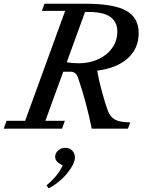

<svg xmlns="http://www.w3.org/2000/svg" viewBox="-49 -683 794 1019"><path d="M-29.3 0 -14.2 -42H84.5L296.9 -625.5H173.3L187 -663.1H406.7Q555.2 -663.1 621.1 -626Q687 -588.9 687 -507.8Q687 -425.8 629.2 -373.5Q571.3 -321.3 466.8 -308.1Q475.6 -257.3 491.9 -197Q508.3 -136.7 522.9 -96.7Q535.6 -62 562 -47.9Q588.4 -33.7 642.1 -33.7L629.9 0H438Q407.7 -147.5 365.2 -270.5Q360.4 -285.2 350.6 -293.7Q340.8 -302.2 329.6 -302.2H286.6L191.9 -42H295.4L280.3 0ZM418 -619.6H402.3L305.2 -352.5Q334.5 -347.2 368.7 -347.2Q424.3 -347.2 470.9 -367.9Q517.6 -388.7 545.7 -427.5Q573.7 -466.3 573.7 -515.6Q573.7 -565.9 537.4 -592.8Q501 -619.6 418 -619.6ZM208 316.4 198.2 300.3Q260.7 248.5 283.7 194.3Q243.7 176.8 243.7 149.4Q243.7 129.4 259.8 115.5Q275.9 101.6 297.9 101.6Q320.3 101.6 334.5 116.5Q348.6 131.3 348.6 152.3Q348.6 184.6 312 231Q293 256.3 263.2 281Q233.4 305.7 208 316.4Z"/></svg>

Font: Elstob 6pt Medium
Style: Italic
Weight: 500
Italic angle: -20°
Designer: Peter S. Baker
Version: Version 1.015